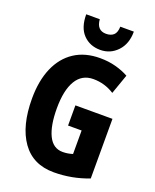

<svg xmlns="http://www.w3.org/2000/svg" viewBox="-171 -1038 924 1144"><g transform="rotate(20 291.5 -465.5)"><path d="M298 -409H533V-31Q427 10 312 10Q180 10 110.5 -88Q41 -186 41 -359Q41 -472 76.5 -554Q112 -636 179 -680Q246 -724 341 -724Q395 -724 441 -711.5Q487 -699 523 -679L479 -554Q418 -593 346 -593Q274 -593 237 -531.5Q200 -470 200 -355Q200 -245 230 -183.5Q260 -122 321 -122Q353 -122 384 -132V-281H298ZM475 -941Q475 -863 431 -816.5Q387 -770 323 -770Q257 -770 215 -813.5Q173 -857 173 -941H259Q264 -872 323 -872Q353 -872 370.5 -887.5Q388 -903 389 -941Z"/></g></svg>

Font: Noto Sans Myanmar UI ExtraCondensed ExtraBold
Style: Regular
Weight: 800
Width: 2
Designer: Monotype Design Team
Foundry: Monotype Imaging Inc.
Version: Version 2.103; ttfautohint (v1.8.4.7-5d5b)